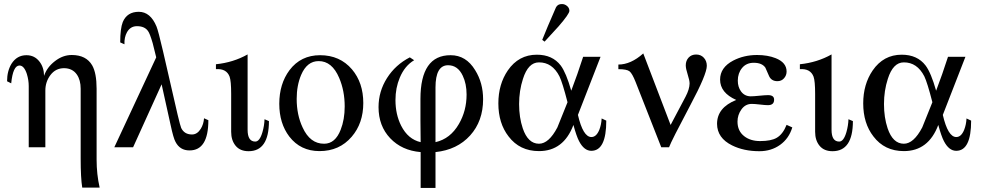

<svg xmlns="http://www.w3.org/2000/svg" viewBox="-20 -731 4885 953"><path d="M474.6 200.2H388.2Q380.4 152.8 380.4 54.7V-290.5Q380.4 -334 361.3 -361.3Q339.8 -392.1 298.3 -392.6Q256.3 -392.6 230.7 -358.9Q205.1 -325.2 205.1 -281.7V0H122.6V-303.7Q122.6 -333 113.3 -363.8Q99.6 -405.8 76.7 -405.8Q44.4 -405.8 35.6 -317.4L15.1 -327.6Q15.1 -378.4 37.1 -414.6Q64 -457 111.3 -457Q151.9 -457 176.3 -424.8Q198.2 -396.5 198.7 -354.5Q212.9 -397 252.9 -427.7Q292 -458 335.9 -458Q407.7 -458 437.5 -406.7Q459.5 -368.2 459.5 -290.5V61.5Q459.5 133.8 474.6 200.2Z M1014.2 -134.3Q1014.2 16.1 920.4 15.6Q873 15.6 851.1 -26.9Q840.8 -44.9 826.7 -111.3L782.2 -312.5L640.6 0H547.4L755.4 -446.3Q750 -470.2 737.8 -517.1Q723.6 -565.4 714.8 -576.7Q698.2 -601.1 659.7 -601.1Q627.4 -601.1 610.4 -571.3Q596.2 -545.4 597.7 -511.2L576.7 -520.5Q576.7 -589.4 589.4 -621.6Q610.8 -672.4 668.9 -672.4Q726.6 -672.4 756.8 -599.6Q765.6 -578.1 789.1 -477.1L861.3 -163.1Q875 -105.5 879.4 -95.7Q895 -63.5 933.1 -63.5Q959 -63.5 976.6 -91.8Q990.7 -114.7 992.7 -144Z M1314.9 -129.9Q1314.9 19.5 1213.9 19.5Q1171.9 19.5 1149.7 -7.3Q1127.4 -34.2 1127.4 -76.7V-265.1Q1127.4 -329.1 1119.6 -350.6Q1104 -391.6 1051.8 -387.7V-412.1Q1138.2 -420.9 1209 -460.9V-86.9Q1209 -28.3 1247.1 -28.3Q1269 -28.3 1282.7 -75.2Q1292 -107.4 1293 -139.2Z M1725.6 -52.2Q1664.6 19 1565.9 19Q1471.7 19 1416 -53.2Q1366.2 -118.7 1366.2 -215.8Q1366.2 -314.5 1417 -382.8Q1473.1 -457 1568.8 -457Q1667 -457 1727.1 -386.7Q1783.2 -320.3 1783.2 -219.7Q1783.2 -119.1 1725.6 -52.2ZM1690.9 -202.6Q1690.9 -280.3 1663.6 -344.2Q1627.9 -428.2 1561.5 -427.7Q1503.9 -427.7 1474.6 -358.9Q1452.6 -306.6 1452.6 -240.2Q1452.6 -161.1 1481.9 -98.6Q1519 -17.1 1588.9 -17.6Q1644 -17.6 1670.9 -86.9Q1690.9 -137.7 1690.9 -202.6Z M2377.9 -238.3Q2377.9 -129.9 2313.5 -58.6Q2249 12.7 2141.6 23.9V201.7H2067.9V23.9Q1974.6 16.1 1916.7 -44.9Q1858.9 -106 1858.9 -199.2Q1858.9 -277.3 1900.9 -343.5Q1942.9 -409.7 2014.2 -446.3L2035.6 -432.1Q1988.8 -404.3 1964.4 -345.7Q1942.9 -294.9 1942.9 -234.4Q1942.9 -163.1 1971.2 -106.9Q2005.4 -39.6 2067.9 -25.4Q2067.9 -61 2066.9 -132.3V-239.7Q2066.9 -457.5 2216.8 -457Q2293.5 -457 2338.4 -382.8Q2377.9 -319.8 2377.9 -238.3ZM2295.9 -261.7Q2295.9 -315.4 2276.9 -355Q2252.4 -407.2 2204.1 -407.2Q2141.6 -407.2 2141.6 -296.9V-25.4Q2215.3 -42 2257.8 -115.7Q2295.9 -181.2 2295.9 -261.7Z M2989.3 -132.3Q2989.3 17.1 2915.5 17.6Q2878.9 17.6 2854 -30.8Q2841.3 -55.2 2826.2 -110.8Q2777.3 19 2655.3 19Q2559.6 19 2504.4 -53.7Q2453.6 -119.1 2453.6 -217.8Q2453.6 -312.5 2500.5 -381.3Q2554.2 -459.5 2644.5 -459.5Q2722.2 -459.5 2763.2 -405.8Q2790 -370.1 2815.4 -280.8Q2846.2 -361.3 2874.5 -449.2H2960.9L2848.6 -160.6Q2874 -50.8 2915.5 -50.8Q2939.9 -50.8 2954.6 -86.4Q2964.8 -112.3 2966.3 -143.1ZM2796.9 -223.6Q2771.5 -322.3 2756.8 -352.1Q2721.2 -421.9 2654.8 -421.4Q2601.6 -421.4 2575.7 -339.4Q2556.6 -280.8 2556.6 -214.4Q2556.6 -147.9 2574.7 -94.2Q2600.6 -17.6 2655.3 -17.6Q2704.1 -17.6 2746.6 -98.6Q2749.5 -104.5 2796.9 -223.6ZM2806.2 -677.2Q2806.2 -662.1 2752.9 -600.6Q2718.3 -562.5 2683.1 -524.4L2671.4 -533.2Q2692.9 -587.9 2739.3 -693.8Q2748 -711.4 2769.5 -710.9Q2783.2 -710.9 2794.7 -701.2Q2806.2 -691.4 2806.2 -677.2Z M3488.3 -404.3Q3488.3 -362.3 3406.7 -209.5Q3312 -30.8 3300.8 0H3262.2L3134.8 -324.2Q3118.2 -366.2 3104.7 -377Q3091.3 -387.7 3049.3 -387.7V-410.6Q3111.3 -410.6 3172.9 -465.8L3308.6 -110.8L3382.8 -251Q3402.3 -288.1 3402.8 -316.4Q3402.8 -332 3393.3 -361.3Q3383.8 -390.6 3383.8 -406.7Q3383.8 -429.7 3397.9 -445.1Q3412.1 -460.4 3435.1 -460.4Q3459 -460.4 3473.6 -444.3Q3488.3 -428.2 3488.3 -404.3Z M3912.6 -98.6Q3896 -43.5 3852.1 -12Q3808.1 19.5 3749.5 19.5Q3671.9 19.5 3613.8 -9.3Q3539.6 -45.9 3539.1 -116.2Q3539.1 -196.8 3634.3 -234.9Q3554.2 -270.5 3554.2 -335.9Q3554.2 -396 3619.1 -430.2Q3672.4 -458 3737.8 -458Q3790 -458 3829.6 -442.4Q3884.3 -420.9 3884.3 -376Q3884.3 -356.9 3871.6 -342.5Q3858.9 -328.1 3838.9 -328.1Q3809.6 -328.1 3797.9 -352.1Q3788.6 -373.5 3778.8 -395.5Q3762.2 -419.4 3721.2 -419.4Q3684.6 -419.4 3663.3 -393.6Q3642.1 -367.7 3642.1 -330.6Q3642.1 -299.8 3657.7 -277.8Q3675.3 -253.4 3705.6 -252.9Q3720.7 -252.9 3749.5 -255.9Q3778.3 -258.8 3792.5 -258.8Q3822.8 -258.8 3822.3 -235.8Q3822.3 -209 3791.5 -209Q3778.8 -209 3752 -212.2Q3725.1 -215.3 3711.4 -215.3Q3679.7 -215.3 3660.2 -188Q3640.6 -160.6 3640.6 -127.4Q3640.6 -80.6 3674.3 -54.7Q3705.1 -30.8 3752.9 -30.8Q3807.6 -30.8 3835 -46.9Q3865.7 -64.5 3884.3 -111.3Z M4213.4 -129.9Q4213.4 19.5 4112.3 19.5Q4070.3 19.5 4048.1 -7.3Q4025.9 -34.2 4025.9 -76.7V-265.1Q4025.9 -329.1 4018.1 -350.6Q4002.4 -391.6 3950.2 -387.7V-412.1Q4036.6 -420.9 4107.4 -460.9V-86.9Q4107.4 -28.3 4145.5 -28.3Q4167.5 -28.3 4181.2 -75.2Q4190.4 -107.4 4191.4 -139.2Z M4800.3 -132.3Q4800.3 17.1 4726.6 17.6Q4689.9 17.6 4665 -30.8Q4652.3 -55.2 4637.2 -110.8Q4588.4 19 4466.3 19Q4370.6 19 4315.4 -53.7Q4264.6 -119.1 4264.6 -217.8Q4264.6 -312.5 4311.5 -381.3Q4365.2 -459.5 4455.6 -459.5Q4533.2 -459.5 4574.2 -405.8Q4601.1 -370.1 4626.5 -280.8Q4657.2 -361.3 4685.5 -449.2H4772L4659.7 -160.6Q4685.1 -50.8 4726.6 -50.8Q4751 -50.8 4765.6 -86.4Q4775.9 -112.3 4777.3 -143.1ZM4607.9 -223.6Q4582.5 -322.3 4567.9 -352.1Q4532.2 -421.9 4465.8 -421.4Q4412.6 -421.4 4386.7 -339.4Q4367.7 -280.8 4367.7 -214.4Q4367.7 -147.9 4385.7 -94.2Q4411.6 -17.6 4466.3 -17.6Q4515.1 -17.6 4557.6 -98.6Q4560.5 -104.5 4607.9 -223.6Z"/></svg>

Font: Accordance
Style: Regular
Weight: 400
Version: Version 1.1 (build May 11, 2018) Miklal Software Solutions, 